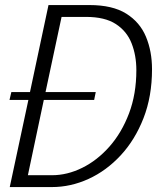

<svg xmlns="http://www.w3.org/2000/svg" viewBox="-20 -758 652 778"><path d="M19.5 0 95 -353H18.5L26 -385H101.5L176.5 -737.5H342.5Q436 -737.5 491.5 -702.8Q547 -668 571.5 -609Q596 -550 596 -477.5Q596 -367.5 561.5 -279.2Q527 -191 469 -128.5Q411 -66 338.8 -33Q266.5 0 190.5 0ZM361.5 -353H157.5L93 -48H190.5Q252.5 -48 313.2 -78Q374 -108 423.5 -164Q473 -220 502.8 -298.5Q532.5 -377 532.5 -473.5Q532.5 -533.5 513.2 -582.5Q494 -631.5 449.5 -660.5Q405 -689.5 328.5 -689.5H229.5L164.5 -385H368Z"/></svg>

Font: Epilogue Light
Style: Italic
Weight: 300
Italic angle: -12°
Designer: Tyler Finck
Foundry: Etcetera Type Co
Version: Version 2.111; ttfautohint (v1.8.3)